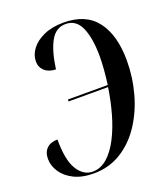

<svg xmlns="http://www.w3.org/2000/svg" viewBox="-135 -820 812 926"><g transform="rotate(-20 271.0 -357.0)"><path d="M188 10Q128 10 87 -10.5Q46 -31 24.5 -63.5Q3 -96 3 -131Q3 -166 23 -185Q43 -204 78 -204Q78 -97 108.5 -48.5Q139 0 186 0Q227 0 261 -30Q295 -60 321.5 -111.5Q348 -163 366 -227Q384 -291 394 -358H191L192 -368H396Q401 -406 404 -442.5Q407 -479 407 -511Q407 -604 383 -659Q359 -714 305 -714Q254 -714 226.5 -663.5Q199 -613 187 -524Q151 -525 130 -544Q109 -563 109 -593Q109 -626 131.5 -656Q154 -686 196.5 -705Q239 -724 298 -724Q412 -724 467.5 -651Q523 -578 523 -448Q523 -362 500.5 -280.5Q478 -199 435 -133.5Q392 -68 329.5 -29Q267 10 188 10Z"/></g></svg>

Font: Noto Serif Display ExtraCondensed SemiBold
Style: Italic
Weight: 600
Width: 2
Italic angle: -12°
Designer: Monotype Design Team
Foundry: Monotype Imaging Inc.
Version: Version 2.009